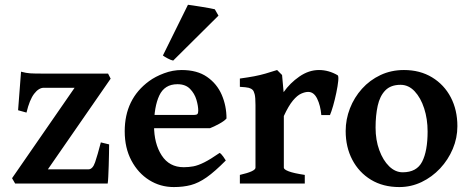

<svg xmlns="http://www.w3.org/2000/svg" viewBox="-20 -758 1941 793"><path d="M430.7 -161.6Q430.7 -146 430.2 -122.3Q429.7 -98.6 429 -73.7Q428.2 -48.8 427.2 -28.8Q426.3 -8.8 424.8 0H42.5L29.8 -22L288.1 -395.5H161.1Q140.1 -395.5 121.1 -370.8Q102.1 -346.2 89.4 -293L54.7 -302.7L66.9 -461.9Q88.4 -456.1 105 -455.1Q121.6 -454.1 152.8 -454.1H426.3L437 -433.1L177.7 -58.6H345.2Q362.8 -58.6 372.8 -87.9Q382.8 -117.2 396.5 -169.9Z M915.5 -268.6Q906.7 -258.3 884.8 -246.3Q862.8 -234.4 847.2 -228.5H552.2L553.2 -283.2H780.3Q791.5 -283.2 795.2 -286.9Q798.8 -290.5 798.8 -300.8Q798.8 -320.3 791.3 -345.9Q783.7 -371.6 764.9 -390.9Q746.1 -410.2 712.9 -410.2Q659.7 -410.2 637.9 -363.5Q616.2 -316.9 616.2 -239.3Q616.2 -165 647.7 -116.2Q679.2 -67.4 738.8 -67.4Q759.3 -67.4 778.8 -71Q798.3 -74.7 823.7 -87.4Q849.1 -100.1 887.2 -126.5Q893.6 -123 902.1 -111.1Q910.6 -99.1 912.6 -95.2Q867.2 -49.3 833.5 -25.6Q799.8 -2 768.3 6.3Q736.8 14.6 697.8 14.6Q642.1 14.6 596.2 -14.2Q550.3 -43 522.7 -95Q495.1 -147 495.1 -215.8Q495.1 -349.1 595.7 -422.9Q621.6 -441.9 657.5 -455.3Q693.4 -468.8 730.5 -468.8Q794.4 -468.8 835.2 -440.4Q876 -412.1 895.8 -366.5Q915.5 -320.8 915.5 -268.6ZM695.3 -507.8Q686.5 -509.3 672.4 -516.8Q658.2 -524.4 652.8 -528.8L756.3 -738.3Q761.7 -737.8 777.3 -735.4Q793 -732.9 811.8 -730Q830.6 -727.1 846.2 -724.1Q861.8 -721.2 867.2 -719.7L882.3 -693.4Z M1374.5 -447.3Q1378.9 -444.3 1377 -423.8Q1375 -403.3 1369.1 -375.2Q1363.3 -347.2 1356 -321.5Q1348.6 -295.9 1342.8 -282.7H1307.1Q1303.7 -322.3 1290 -350.3Q1276.4 -378.4 1252.9 -378.4Q1240.2 -378.4 1224.1 -371.3Q1208 -364.3 1189.9 -342.8Q1171.9 -321.3 1152.3 -278.8V-65.4Q1152.3 -58.1 1172.6 -50.3Q1192.9 -42.5 1238.8 -35.6V0H970.7V-35.6Q1035.2 -50.3 1035.2 -65.4V-324.2Q1035.2 -356.4 1031.7 -369.1Q1028.3 -381.8 1023.9 -386.2Q1017.6 -392.6 1007.6 -395.3Q997.6 -397.9 970.7 -399.4V-433.6Q1006.3 -438.5 1030.5 -443.1Q1054.7 -447.8 1075.9 -453.9Q1097.2 -460 1124.5 -468.8L1145 -448.2L1151.4 -377.4Q1177.7 -415 1216.6 -441.9Q1255.4 -468.8 1297.4 -468.8Q1337.4 -468.8 1374.5 -447.3Z M1869.1 -236.8Q1869.1 -188 1850.1 -143.1Q1831.1 -98.1 1797.9 -62.5Q1764.6 -26.9 1721.2 -6.1Q1677.7 14.6 1629.4 14.6Q1562 14.6 1512.2 -15.6Q1462.4 -45.9 1435.1 -98.1Q1407.7 -150.4 1407.7 -216.8Q1407.7 -265.1 1425.3 -310.3Q1442.9 -355.5 1475.1 -391.4Q1507.3 -427.2 1551.5 -448Q1595.7 -468.8 1648.4 -468.8Q1714.8 -468.8 1764.6 -438.5Q1814.5 -408.2 1841.8 -356Q1869.1 -303.7 1869.1 -236.8ZM1746.1 -214.8Q1746.1 -266.6 1731.9 -310.3Q1717.8 -354 1692.6 -380.9Q1667.5 -407.7 1634.3 -407.7Q1593.8 -407.7 1571.3 -384.5Q1548.8 -361.3 1540 -321.3Q1531.2 -281.2 1531.2 -231Q1531.2 -179.7 1546.6 -137.7Q1562 -95.7 1587.4 -71Q1612.8 -46.4 1643.1 -46.4Q1701.2 -46.4 1723.6 -90.3Q1746.1 -134.3 1746.1 -214.8Z"/></svg>

Font: Gentium Plus
Style: Bold
Weight: 700
Designer: Victor Gaultney, Annie Olsen, Iska Routamaa, Becca Hirsbrunner
Foundry: SIL International
Version: Version 6.101